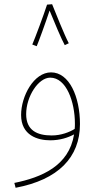

<svg xmlns="http://www.w3.org/2000/svg" viewBox="-20 -660 471 910"><path d="M203 -638C189 -594 145 -476 133 -449L154 -441C162 -459 197 -555 215 -610C234 -563 273 -470 287 -446L306 -455C284 -497 244 -598 227 -640ZM54 230C256 192 359 86 359 -72C359 -202 308 -317 222 -317C140 -317 80 -204 80 -115C80 -18 159 5 218 5C265 5 303 -8 331 -23C307 127 176 181 48 207ZM104 -119C104 -203 162 -292 218 -292C295 -292 335 -176 335 -75C335 -66 335 -57 334 -49C310 -34 270 -18 225 -18C156 -18 104 -42 104 -119Z"/></svg>

Font: Noto Sans Arabic UI SmCn Th
Style: Regular
Weight: 100
Width: 4
Designer: Monotype Design Team, Nadine Chahine and Nizar Qandah
Foundry: Monotype Imaging Inc.
Version: Version 2.010